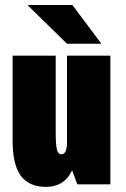

<svg xmlns="http://www.w3.org/2000/svg" viewBox="-20 -718 490 748"><path d="M375 -547.5H241L87 -698.5H262ZM159.5 10Q93.5 10 61.2 -32.8Q29 -75.5 29 -173V-501H197V-204Q197 -153 201.8 -135Q206.5 -117 219.5 -117Q238.5 -117 241 -155V-501H410V0H281L261 -54.5Q230.5 10 159.5 10Z"/></svg>

Font: League Mono Condensed ExtraBold
Style: Regular
Weight: 800
Width: 1
Designer: Tyler Finck
Foundry: The League of Moveable Type / Tyler Finck
Version: Version 2.210